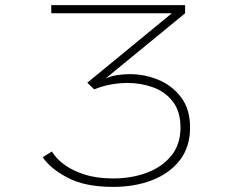

<svg xmlns="http://www.w3.org/2000/svg" viewBox="-20 -720 915 751"><path d="M422.5 11Q314 11 246 -24.2Q178 -59.5 147 -105L183 -127.5Q198 -101.5 230 -77.2Q262 -53 310.5 -37.5Q359 -22 422.5 -22Q494.5 -22 554.5 -44.5Q614.5 -67 650.2 -111.2Q686 -155.5 686 -221Q686 -284 656.2 -322.5Q626.5 -361 579.2 -378.2Q532 -395.5 479.5 -395.5Q410.5 -395.5 348.5 -370.5L321.5 -396.5L652 -668H180.5V-700H704V-668L393 -413Q412.5 -422 437.5 -426Q462.5 -430 488 -430Q545.5 -430 599.5 -407.8Q653.5 -385.5 688.5 -339.2Q723.5 -293 723.5 -221Q723.5 -146 684 -94.2Q644.5 -42.5 576.5 -15.8Q508.5 11 422.5 11Z"/></svg>

Font: Trispace SemiExpanded Thin
Style: Regular
Weight: 100
Width: 6
Designer: Tyler Finck
Foundry: Etcetera Type Company
Version: Version 1.210; ttfautohint (v1.8.3)